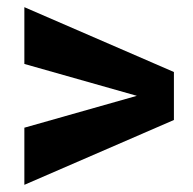

<svg xmlns="http://www.w3.org/2000/svg" viewBox="-20 -511 538 536"><path d="M48 5V-154.5L362 -243.5L48 -332.5V-491L465.5 -310V-176Z"/></svg>

Font: Anybody ExtraExpanded Regular
Style: Bold
Weight: 700
Width: 8
Designer: Tyler Finck
Foundry: Etcetera Type Company
Version: Version 1.010; ttfautohint (v1.8.3) -l 8 -r 50 -G 200 -x 14 